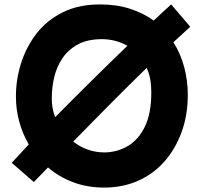

<svg xmlns="http://www.w3.org/2000/svg" viewBox="-20 -802 890 868"><path d="M133 21 33 -66Q49 -83 68.5 -104Q88 -125 110 -149Q82 -197 67 -252Q52 -307 52 -366Q52 -442 75 -515.5Q98 -589 144.5 -649.5Q191 -710 263 -746Q335 -782 432 -782Q507 -782 567.5 -762.5Q628 -743 675 -709Q724 -756 754 -782L840 -681Q808 -652 764 -611Q797 -559 813 -497.5Q829 -436 829 -374Q829 -282 801 -205Q773 -128 723 -71.5Q673 -15 603.5 15.5Q534 46 451 46Q375 46 311 22Q247 -2 197 -45Q161 -7 133 21ZM214 -357Q214 -313 229 -272Q307 -351 393 -436Q479 -521 556 -595Q529 -610 500 -617.5Q471 -625 441 -625Q377 -625 333.5 -602Q290 -579 263.5 -540.5Q237 -502 225.5 -454.5Q214 -407 214 -357ZM451 -113Q508 -113 556.5 -141Q605 -169 634.5 -228.5Q664 -288 664 -384Q664 -417 659 -444.5Q654 -472 643 -495Q563 -417 475.5 -329Q388 -241 311 -162Q340 -139 376 -126Q412 -113 451 -113Z"/></svg>

Font: KN Bobohei
Style: Bold
Weight: 700
Designer: Kingnam Type Foundry
Version: Version 1.710;March 18, 2023